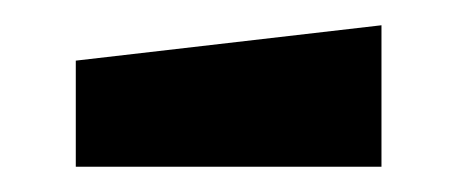

<svg xmlns="http://www.w3.org/2000/svg" viewBox="-20 -748 362 152"><path d="M40 -616V-700L282 -728V-616Z"/></svg>

Font: Tektur Condensed
Style: Bold
Weight: 700
Width: 3
Designer: Adam Jagosz
Foundry: Adam Jagosz
Version: Version 1.005;gftools[0.9.30]